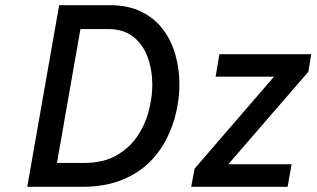

<svg xmlns="http://www.w3.org/2000/svg" viewBox="-20 -720 1220 740"><path d="M85 0 208 -700H403Q475 -700 526.2 -674.2Q577.5 -648.5 609.5 -605Q641.5 -561.5 656.5 -507.2Q671.5 -453 671.5 -396Q671.5 -343.5 659.2 -288.2Q647 -233 620.2 -181.5Q593.5 -130 550 -89Q506.5 -48 443.5 -24Q380.5 0 296 0ZM199.5 -92H304Q376.5 -92 426.8 -120Q477 -148 508 -193Q539 -238 553 -291Q567 -344 567 -393.5Q567 -449.5 549.5 -498.5Q532 -547.5 494.2 -577.8Q456.5 -608 396.5 -608H290ZM717 0 730 -70 1036 -424.5H811L825.5 -511H1179.5L1168.5 -443.5L860 -87H1104L1088.5 0Z"/></svg>

Font: Overpass Medium
Style: Italic
Weight: 500
Italic angle: -10°
Designer: Delve Withrington, Dave Bailey, Thomas Jockin
Foundry: Delve Fonts LLC
Version: Version 4.000